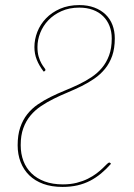

<svg xmlns="http://www.w3.org/2000/svg" viewBox="-20 -728 526 756"><path d="M152 -446Q134 -469.5 124.8 -492.8Q115.5 -516 115.5 -542.5Q115.5 -573 127 -602.5Q138.5 -632 161 -655.5Q183.5 -679 216.5 -693.5Q249.5 -708 292.5 -708Q325.5 -708 351.5 -698.2Q377.5 -688.5 395.5 -671.2Q413.5 -654 422.8 -629.8Q432 -605.5 432 -577Q432 -537.5 421.8 -508.2Q411.5 -479 393.5 -457Q375.5 -435 352 -418.8Q328.5 -402.5 301.8 -389.2Q275 -376 246.8 -364.2Q218.5 -352.5 191.8 -339.2Q165 -326 141.5 -310.2Q118 -294.5 100 -273Q82 -251.5 71.8 -223.2Q61.5 -195 61.5 -156.5Q61.5 -122.5 72.2 -94.2Q83 -66 104 -45.5Q125 -25 156 -13.5Q187 -2 227.5 -2Q257.5 -2 282 -8.2Q306.5 -14.5 326 -24.2Q345.5 -34 360 -45Q374.5 -56 384.5 -65.8Q394.5 -75.5 400.8 -81.8Q407 -88 410 -88Q413 -88 415 -85.5L417 -83Q398 -61.5 377.8 -44.8Q357.5 -28 334.8 -16.2Q312 -4.5 285.2 1.8Q258.5 8 226 8Q183 8 150.2 -4Q117.5 -16 95.2 -37.8Q73 -59.5 61.2 -89.8Q49.5 -120 49.5 -156Q49.5 -196 59.5 -225.8Q69.5 -255.5 87.2 -278Q105 -300.5 128.8 -316.8Q152.5 -333 179.2 -346.2Q206 -359.5 234.2 -371Q262.5 -382.5 289.2 -395.2Q316 -408 339.8 -423.8Q363.5 -439.5 381.2 -460.5Q399 -481.5 409.5 -509.8Q420 -538 420 -576.5Q420 -603.5 411.2 -625.8Q402.5 -648 386 -664.2Q369.5 -680.5 345.8 -689.2Q322 -698 292 -698Q253 -698 222.2 -684.2Q191.5 -670.5 170.5 -648.5Q149.5 -626.5 138.5 -598.8Q127.5 -571 127.5 -543Q127.5 -521 132.2 -505Q137 -489 143 -478.5Q149 -468 154 -461.8Q159 -455.5 159 -453Q159 -450 156 -448Z"/></svg>

Font: Lato Hairline
Style: Italic
Weight: 100
Italic angle: -7°
Designer: Lukasz Dziedzic
Foundry: tyPoland Lukasz Dziedzic
Version: Version 2.007; 2014-02-27